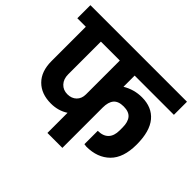

<svg xmlns="http://www.w3.org/2000/svg" viewBox="-168 -882 1081 1081"><g transform="rotate(45 372.5 -341.0)"><path d="M560.4 -519.5Q640.3 -519.5 684 -467.2Q727.6 -414.9 727.6 -309.7Q727.6 -204.6 675.3 -152.9Q622.9 -101.2 535.6 -101.2Q535.2 -101.2 517.8 -103.4V-209.8Q559.9 -209.8 581.7 -232.6Q603.4 -255.4 603.4 -298V-321.9Q603.4 -365.3 584.7 -387.7Q566 -410.1 524.1 -410.1Q482.2 -410.1 463.5 -387.9Q444.8 -365.8 444.8 -321.9V-0.9H325.8V-161.2Q280.6 -131.6 222.4 -131.6Q145.5 -131.6 100.8 -176.6Q56 -221.5 56 -303.2V-576.5H-11.7V-680.7H757.2V-576.5H444.8V-487.4Q498.3 -519.5 560.4 -519.5ZM325.8 -577.3H175.1V-317.5Q175.1 -279.3 196.4 -256.7Q217.6 -234.1 251.1 -234.1Q284.5 -234.1 305.2 -254.3Q325.8 -274.5 325.8 -308Z"/></g></svg>

Font: Puralecka Narrow
Style: Bold
Weight: 700
Designer: Hector Gatti, Marcela Romero, Pablo Cosgaya and Nicolas Silva
Version: Version 1.004;PS 001.004;hotconv 1.0.70;makeotf.lib2.5.58329